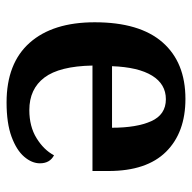

<svg xmlns="http://www.w3.org/2000/svg" viewBox="-20 -568 598 599"><g transform="rotate(90 279.5 -269.0)"><path d="M300 10Q178 10 114 -62Q50 -134 50 -265Q50 -405 112.5 -476.5Q175 -548 289 -548Q394 -548 454 -487.5Q514 -427 514 -308V-258H185Q187 -155 222.5 -108Q258 -61 324 -61Q375 -61 411.5 -83.5Q448 -106 465 -138Q490 -125 490 -94Q490 -69 469.5 -45Q449 -21 407 -5.5Q365 10 300 10ZM379 -319Q379 -396 358.5 -441.5Q338 -487 290 -487Q243 -487 216.5 -444Q190 -401 187 -319Z"/></g></svg>

Font: Noto Serif Tibetan SemiBold
Style: Regular
Weight: 600
Designer: Monotype Design Team
Foundry: Monotype Imaging Inc.
Version: Version 2.103; ttfautohint (v1.8.4.7-5d5b)